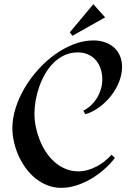

<svg xmlns="http://www.w3.org/2000/svg" viewBox="-20 -905 643 931"><path d="M571.8 -581.1Q571.8 -543.9 557.1 -507.3Q542.5 -470.7 517.8 -439.5Q493.2 -408.2 460.9 -384.8Q428.7 -361.3 394 -351.1L383.8 -368.2Q404.3 -378.4 421.4 -394.5Q438.5 -410.6 450.7 -430.9Q462.9 -451.2 469.5 -473.9Q476.1 -496.6 476.1 -520Q476.1 -546.9 468.3 -570.8Q460.4 -594.7 445.3 -612.5Q430.2 -630.4 408 -640.6Q385.7 -650.9 356.9 -650.9Q321.8 -650.9 292.5 -637.2Q263.2 -623.5 239.7 -600.3Q216.3 -577.1 199 -547.1Q181.6 -517.1 170.2 -484.1Q158.7 -451.2 152.8 -417.5Q147 -383.8 147 -354Q147 -323.7 153.3 -291.5Q159.7 -259.3 171.9 -228Q184.1 -196.8 202.1 -168.9Q220.2 -141.1 243.9 -120.1Q267.6 -99.1 296.6 -86.7Q325.7 -74.2 359.9 -74.2Q383.3 -74.2 405.5 -80.6Q427.7 -86.9 448.2 -97.7Q468.8 -108.4 487.1 -123Q505.4 -137.7 521 -154.8L537.1 -139.2Q515.6 -110.8 486.1 -84.7Q456.5 -58.6 422.4 -38.3Q388.2 -18.1 350.8 -6.1Q313.5 5.9 276.9 5.9Q241.2 5.9 209.7 -6.6Q178.2 -19 151.9 -40.3Q125.5 -61.5 104.7 -90.1Q84 -118.7 69.6 -150.9Q55.2 -183.1 47.6 -217.3Q40 -251.5 40 -284.2Q40 -331.5 55.9 -381.6Q71.8 -431.6 99.6 -478.8Q127.4 -525.9 165.3 -567.9Q203.1 -609.9 246.8 -641.1Q290.5 -672.4 338.1 -690.7Q385.7 -709 433.1 -709Q462.4 -709 487.8 -700.4Q513.2 -691.9 531.7 -675.8Q550.3 -659.7 561 -635.7Q571.8 -611.8 571.8 -581.1ZM331.1 -731.4 318.8 -748.5 432.6 -884.8 489.7 -820.8Z"/></svg>

Font: Redressed
Style: Regular
Weight: 400
Designer: Astigmatic (AOETI)
Foundry: Astigmatic (AOETI)
Version: Version 1.000